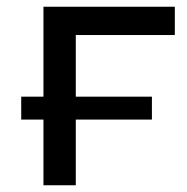

<svg xmlns="http://www.w3.org/2000/svg" viewBox="-20 -550 556 570"><path d="M205 -446V-263H431V-195H205V0H109V-195H43V-263H109V-530H499V-446Z"/></svg>

Font: CMG Sans Medium
Style: Regular
Weight: 500
Designer: Julieta Ulanovsky
Foundry: Julieta Ulanovsky
Version: Version 7.200